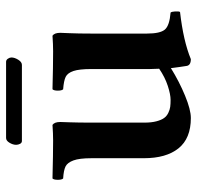

<svg xmlns="http://www.w3.org/2000/svg" viewBox="-28 -594 633 616"><g transform="rotate(-90 288.0 -286.5)"><path d="M383.8 -4.9Q380.9 -22 377 -54.2Q333.5 -27.3 288.6 -8.8Q243.7 9.8 216.8 9.8Q151.4 9.8 119.6 -29.8Q87.9 -69.3 87.9 -141.1V-309.1Q87.9 -347.7 80.8 -366.9Q73.7 -386.2 61.3 -392.3Q48.8 -398.4 22.9 -399.9Q18.6 -404.3 18.6 -417Q18.6 -429.7 22.9 -434.1Q103 -432.1 145 -432.1Q166.5 -432.1 194.8 -434.1Q204.1 -427.7 204.1 -409.2Q204.1 -407.2 203.1 -378.7Q202.1 -350.1 202.1 -311V-139.2Q202.1 -116.7 206.3 -100.8Q210.4 -85 216.8 -76.2Q223.1 -67.4 233.4 -62.5Q243.7 -57.6 252.7 -56.4Q261.7 -55.2 274.9 -55.2Q292.5 -55.2 320.1 -64.2Q347.7 -73.2 375 -91.8Q375 -96.7 374.5 -106.4Q374 -116.2 374 -121.1V-309.1Q374 -348.1 367.7 -366.9Q361.3 -385.7 348.9 -391.8Q336.4 -397.9 309.1 -399.9Q304.7 -404.3 304.7 -417Q304.7 -429.7 309.1 -434.1Q383.3 -432.1 431.2 -432.1Q452.6 -432.1 481 -434.1Q490.2 -427.7 490.2 -409.2Q490.2 -407.2 489 -378.7Q487.8 -350.1 487.8 -311V-130.9Q487.8 -88.9 500.5 -73.7Q513.2 -58.6 555.2 -55.2Q558.1 -51.8 558.8 -40.5Q559.6 -29.3 557.1 -24.9Q463.9 -14.2 405.8 9.8Q385.3 9.8 383.8 -4.9ZM387.2 -532.2H143.1Q137.2 -532.2 134 -538.3Q130.9 -544.4 130.9 -550.8Q130.9 -561 137.5 -572Q144 -583 152.8 -583H397Q403.3 -583 407.2 -577.1Q411.1 -571.3 411.1 -565.9Q411.1 -555.7 403.8 -543.9Q396.5 -532.2 387.2 -532.2Z"/></g></svg>

Font: Common Serif SemiBold
Style: Regular
Weight: 600
Designer: Philipp H. Poll, Khaled Hosny
Foundry: Stefan Peev, Context Ltd.
Version: Version 1.026